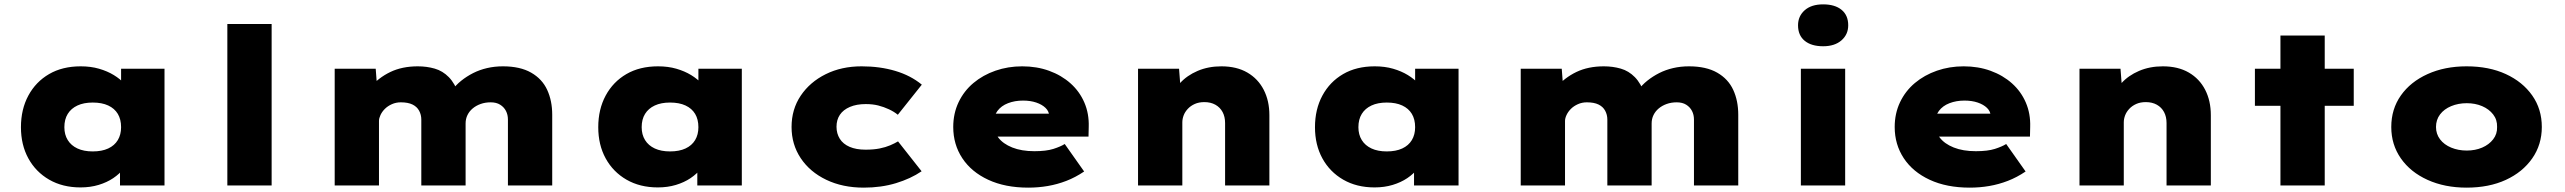

<svg xmlns="http://www.w3.org/2000/svg" viewBox="-20 -850 11755 880"><path d="M349 9Q267 9 205.5 -26.5Q144 -62 110 -124Q76 -186 76 -267Q76 -349 110 -412Q144 -475 205 -510.5Q266 -546 350 -546Q396 -546 434 -535Q472 -524 501.5 -506Q531 -488 551.5 -465.5Q572 -443 580 -422L535 -417V-535H734V0H530V-142L573 -130Q567 -103 547.5 -78Q528 -53 499 -33.5Q470 -14 432 -2.5Q394 9 349 9ZM405 -156Q447 -156 476 -169.5Q505 -183 520 -208Q535 -233 535 -267Q535 -303 520 -328Q505 -353 476 -366.5Q447 -380 405 -380Q364 -380 335 -366.5Q306 -353 290.5 -328Q275 -303 275 -267Q275 -233 290.5 -208Q306 -183 335 -169.5Q364 -156 405 -156Z M1022 0V-740H1225V0Z M1514 0V-535H1702L1710 -429L1676 -448Q1695 -471 1718.5 -489Q1742 -507 1769 -520Q1796 -533 1827.5 -539.5Q1859 -546 1895 -546Q1936 -546 1972.5 -535.5Q2009 -525 2037 -496.5Q2065 -468 2083 -417L2041 -420L2050 -434Q2069 -460 2094 -480Q2119 -500 2148.5 -515Q2178 -530 2212.5 -538Q2247 -546 2285 -546Q2364 -546 2414.5 -517Q2465 -488 2488 -438Q2511 -388 2511 -324V0H2308V-302Q2308 -324 2299 -341.5Q2290 -359 2272.5 -370Q2255 -381 2229 -381Q2204 -381 2183 -373.5Q2162 -366 2146.5 -353Q2131 -340 2122.5 -322.5Q2114 -305 2114 -284V0H1911V-302Q1911 -324 1901 -342.5Q1891 -361 1870.5 -371Q1850 -381 1817 -381Q1795 -381 1776 -372.5Q1757 -364 1744 -351Q1731 -338 1724 -323Q1717 -308 1717 -296V0Z M2995 9Q2913 9 2851.5 -26.5Q2790 -62 2756 -124Q2722 -186 2722 -267Q2722 -349 2756 -412Q2790 -475 2851 -510.5Q2912 -546 2996 -546Q3042 -546 3080 -535Q3118 -524 3147.5 -506Q3177 -488 3197.5 -465.5Q3218 -443 3226 -422L3181 -417V-535H3380V0H3176V-142L3219 -130Q3213 -103 3193.5 -78Q3174 -53 3145 -33.5Q3116 -14 3078 -2.5Q3040 9 2995 9ZM3051 -156Q3093 -156 3122 -169.5Q3151 -183 3166 -208Q3181 -233 3181 -267Q3181 -303 3166 -328Q3151 -353 3122 -366.5Q3093 -380 3051 -380Q3010 -380 2981 -366.5Q2952 -353 2936.5 -328Q2921 -303 2921 -267Q2921 -233 2936.5 -208Q2952 -183 2981 -169.5Q3010 -156 3051 -156Z M3939 10Q3842 10 3767 -26Q3692 -62 3650 -125Q3608 -188 3608 -268Q3608 -349 3650 -411.5Q3692 -474 3764.5 -510Q3837 -546 3929 -546Q4013 -546 4083.5 -525Q4154 -504 4205 -462L4095 -324Q4078 -338 4054.5 -349Q4031 -360 4005.5 -366.5Q3980 -373 3948 -373Q3906 -373 3875.5 -360Q3845 -347 3829.5 -324Q3814 -301 3814 -269Q3814 -238 3829 -214Q3844 -190 3874 -177Q3904 -164 3947 -164Q3984 -164 4011.5 -169.5Q4039 -175 4060 -184Q4081 -193 4096 -202L4204 -65Q4154 -31 4086.5 -10.5Q4019 10 3939 10Z M4693 10Q4587 10 4509.5 -26Q4432 -62 4390.5 -125Q4349 -188 4349 -268Q4349 -330 4373.5 -381.5Q4398 -433 4441.5 -469.5Q4485 -506 4542.5 -526Q4600 -546 4665 -546Q4732 -546 4788.5 -525.5Q4845 -505 4886.5 -468Q4928 -431 4950 -380Q4972 -329 4970 -268L4969 -224H4472L4449 -329H4808L4789 -301V-319Q4788 -340 4772 -355.5Q4756 -371 4729.5 -380Q4703 -389 4669 -389Q4631 -389 4600 -377Q4569 -365 4551.5 -341.5Q4534 -318 4534 -284Q4534 -248 4555.5 -219.5Q4577 -191 4619.5 -174Q4662 -157 4721 -157Q4775 -157 4808 -167.5Q4841 -178 4860 -190L4949 -64Q4909 -37 4867.5 -21Q4826 -5 4782.5 2.5Q4739 10 4693 10Z M5196 0V-535H5384L5394 -405L5346 -391Q5357 -434 5388.5 -469Q5420 -504 5469 -525Q5518 -546 5578 -546Q5648 -546 5697 -517.5Q5746 -489 5772 -438.5Q5798 -388 5798 -322V0H5595V-286Q5595 -315 5583.5 -336.5Q5572 -358 5550.5 -370Q5529 -382 5500 -382Q5475 -382 5456 -373.5Q5437 -365 5424 -351Q5411 -337 5405 -321Q5399 -305 5399 -289V0H5298Q5253 0 5227.5 0Q5202 0 5196 0Z M6280 9Q6198 9 6136.5 -26.5Q6075 -62 6041 -124Q6007 -186 6007 -267Q6007 -349 6041 -412Q6075 -475 6136 -510.5Q6197 -546 6281 -546Q6327 -546 6365 -535Q6403 -524 6432.5 -506Q6462 -488 6482.5 -465.5Q6503 -443 6511 -422L6466 -417V-535H6665V0H6461V-142L6504 -130Q6498 -103 6478.5 -78Q6459 -53 6430 -33.5Q6401 -14 6363 -2.5Q6325 9 6280 9ZM6336 -156Q6378 -156 6407 -169.5Q6436 -183 6451 -208Q6466 -233 6466 -267Q6466 -303 6451 -328Q6436 -353 6407 -366.5Q6378 -380 6336 -380Q6295 -380 6266 -366.5Q6237 -353 6221.5 -328Q6206 -303 6206 -267Q6206 -233 6221.5 -208Q6237 -183 6266 -169.5Q6295 -156 6336 -156Z M6950 0V-535H7138L7146 -429L7112 -448Q7131 -471 7154.5 -489Q7178 -507 7205 -520Q7232 -533 7263.5 -539.5Q7295 -546 7331 -546Q7372 -546 7408.5 -535.5Q7445 -525 7473 -496.5Q7501 -468 7519 -417L7477 -420L7486 -434Q7505 -460 7530 -480Q7555 -500 7584.5 -515Q7614 -530 7648.5 -538Q7683 -546 7721 -546Q7800 -546 7850.5 -517Q7901 -488 7924 -438Q7947 -388 7947 -324V0H7744V-302Q7744 -324 7735 -341.5Q7726 -359 7708.5 -370Q7691 -381 7665 -381Q7640 -381 7619 -373.5Q7598 -366 7582.5 -353Q7567 -340 7558.5 -322.5Q7550 -305 7550 -284V0H7347V-302Q7347 -324 7337 -342.5Q7327 -361 7306.5 -371Q7286 -381 7253 -381Q7231 -381 7212 -372.5Q7193 -364 7180 -351Q7167 -338 7160 -323Q7153 -308 7153 -296V0Z M8234 0V-535H8437V0ZM8336 -638Q8282 -638 8251.5 -663Q8221 -688 8221 -734Q8221 -776 8251.5 -803Q8282 -830 8336 -830Q8390 -830 8420.5 -805Q8451 -780 8451 -734Q8451 -692 8420 -665Q8389 -638 8336 -638Z M9008 10Q8902 10 8824.5 -26Q8747 -62 8705.5 -125Q8664 -188 8664 -268Q8664 -330 8688.5 -381.5Q8713 -433 8756.5 -469.5Q8800 -506 8857.5 -526Q8915 -546 8980 -546Q9047 -546 9103.5 -525.5Q9160 -505 9201.5 -468Q9243 -431 9265 -380Q9287 -329 9285 -268L9284 -224H8787L8764 -329H9123L9104 -301V-319Q9103 -340 9087 -355.5Q9071 -371 9044.5 -380Q9018 -389 8984 -389Q8946 -389 8915 -377Q8884 -365 8866.5 -341.5Q8849 -318 8849 -284Q8849 -248 8870.5 -219.5Q8892 -191 8934.5 -174Q8977 -157 9036 -157Q9090 -157 9123 -167.5Q9156 -178 9175 -190L9264 -64Q9224 -37 9182.5 -21Q9141 -5 9097.5 2.5Q9054 10 9008 10Z M9511 0V-535H9699L9709 -405L9661 -391Q9672 -434 9703.5 -469Q9735 -504 9784 -525Q9833 -546 9893 -546Q9963 -546 10012 -517.5Q10061 -489 10087 -438.5Q10113 -388 10113 -322V0H9910V-286Q9910 -315 9898.5 -336.5Q9887 -358 9865.5 -370Q9844 -382 9815 -382Q9790 -382 9771 -373.5Q9752 -365 9739 -351Q9726 -337 9720 -321Q9714 -305 9714 -289V0H9613Q9568 0 9542.5 0Q9517 0 9511 0Z M10432 0V-687H10635V0ZM10315 -365V-535H10768V-365Z M11285 10Q11185 10 11106.5 -25.5Q11028 -61 10984 -124Q10940 -187 10940 -268Q10940 -350 10984 -412.5Q11028 -475 11106.5 -510.5Q11185 -546 11285 -546Q11388 -546 11465 -510.5Q11542 -475 11586 -412.5Q11630 -350 11630 -268Q11630 -187 11586 -124Q11542 -61 11465 -25.5Q11388 10 11285 10ZM11286 -160Q11325 -160 11356.5 -173.5Q11388 -187 11407 -211.5Q11426 -236 11425 -268Q11426 -301 11407 -325.5Q11388 -350 11356.5 -363.5Q11325 -377 11286 -377Q11247 -377 11214.5 -363.5Q11182 -350 11163.5 -325.5Q11145 -301 11145 -268Q11145 -236 11163.5 -211.5Q11182 -187 11214.5 -173.5Q11247 -160 11286 -160Z"/></svg>

Font: Lexend Giga Black
Style: Regular
Weight: 900
Designer: Bonnie Shaver-Troup, Thomas Jockin
Foundry: Lexend
Version: Version 1.007